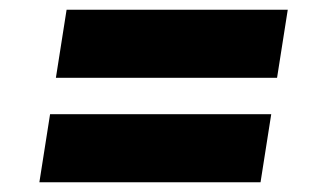

<svg xmlns="http://www.w3.org/2000/svg" viewBox="-20 -542 649 395"><path d="M572 -522 550 -382H95L117 -522ZM538 -307 516 -167H61L83 -307Z"/></svg>

Font: Bitter Black
Style: Italic
Weight: 900
Italic angle: -9°
Designer: Sol Matas, and Bitter project Authors
Foundry: Sol Matas
Version: Version 2.001